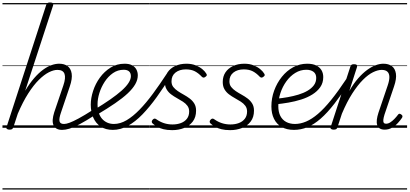

<svg xmlns="http://www.w3.org/2000/svg" viewBox="-20 -1035 3317 1555"><path d="M483 17Q456 17 438.5 7Q421 -3 413 -22Q405 -41 407 -67Q409 -93 419 -125L493 -343Q514 -404 502.5 -436.5Q491 -469 445 -469Q414 -469 375.5 -449.5Q337 -430 294.5 -388Q252 -346 208.5 -278Q165 -210 124 -114L88 -4Q84 6 78 10.5Q72 15 57 15Q45 15 37 10Q29 5 33 -6L354 -994Q358 -1006 364.5 -1010.5Q371 -1015 385 -1015Q402 -1015 408 -1009Q414 -1003 410 -991L184 -300Q220 -360 256.5 -402Q293 -444 328.5 -470Q364 -496 397 -507.5Q430 -519 459 -519Q501 -519 527.5 -499.5Q554 -480 560.5 -439Q567 -398 545 -334L474 -124Q457 -75 462 -53Q467 -31 498 -31Q508 -31 513 -23.5Q518 -16 516.5 -7Q515 2 506.5 9.5Q498 17 483 17ZM0 490H652V500H0ZM0 -20H652V0H0ZM0 -505H652V-500H0ZM0 -1010H652V-1000H0Z M484 17Q474 17 469 9.5Q464 2 465.5 -7Q467 -16 475.5 -23.5Q484 -31 499 -31Q516 -31 543.5 -41Q571 -51 616.5 -75.5Q662 -100 731 -144Q740 -149 747 -146Q754 -143 758 -135Q762 -127 760 -118Q758 -109 749 -103Q676 -56 626 -29.5Q576 -3 542.5 7Q509 17 484 17ZM652 490V500ZM652 -20V0ZM652 -505V-500ZM652 -1010V-1000Z M748 -149Q819 -192 873.5 -230Q928 -268 965 -301Q1002 -334 1021 -363.5Q1040 -393 1040 -418Q1040 -443 1025.5 -456.5Q1011 -470 982 -470Q934 -470 895 -443Q856 -416 828 -373Q800 -330 785 -282Q770 -234 770 -191Q770 -153 779.5 -123Q789 -93 806.5 -73Q824 -53 848.5 -42Q873 -31 903 -31Q913 -31 917 -23.5Q921 -16 919 -6.5Q917 3 910.5 10Q904 17 895 17Q835 17 795 -10Q755 -37 735 -83.5Q715 -130 715 -187Q715 -240 734 -298.5Q753 -357 789 -406.5Q825 -456 875.5 -487.5Q926 -519 989 -519Q1027 -519 1050.5 -506Q1074 -493 1085 -471.5Q1096 -450 1096 -425Q1096 -389 1075.5 -353Q1055 -317 1014.5 -279Q974 -241 912 -198.5Q850 -156 766 -106ZM652 490H1140V500H652ZM652 -20H1140V0H652ZM652 -505H1140V-500H652ZM652 -1010H1140V-1000H652Z M893 17Q884 17 879.5 10Q875 3 876.5 -7Q878 -17 884.5 -24Q891 -31 902 -31Q954 -31 1005.5 -61.5Q1057 -92 1110.5 -147Q1164 -202 1218.5 -276Q1273 -350 1330 -437Q1335 -446 1345.5 -445Q1356 -444 1363 -437.5Q1370 -431 1365 -422Q1307 -329 1249.5 -249Q1192 -169 1134 -109Q1076 -49 1016 -16Q956 17 893 17ZM1139 490H1189V500H1139ZM1139 -20H1189V0H1139ZM1139 -505H1189V-500H1139ZM1139 -1010H1189V-1000H1139Z M1375 19Q1334 19 1304 11.5Q1274 4 1253 -8.5Q1232 -21 1217 -34Q1209 -41 1209 -49Q1209 -57 1216 -65Q1224 -74 1231.5 -74.5Q1239 -75 1248 -68Q1276 -48 1308.5 -37.5Q1341 -27 1377 -27Q1415 -27 1445.5 -38.5Q1476 -50 1494 -73.5Q1512 -97 1512 -132Q1512 -159 1498 -178Q1484 -197 1461.5 -211.5Q1439 -226 1413.5 -240Q1388 -254 1365.5 -271Q1343 -288 1329 -312Q1315 -336 1315 -371Q1315 -416 1337 -449Q1359 -482 1399 -500.5Q1439 -519 1490 -519Q1532 -519 1564.5 -506Q1597 -493 1618.5 -475Q1640 -457 1650 -440Q1656 -431 1655 -425.5Q1654 -420 1643 -412Q1635 -406 1628 -406.5Q1621 -407 1614 -414Q1588 -442 1558.5 -457.5Q1529 -473 1485 -473Q1434 -473 1401.5 -447.5Q1369 -422 1369 -376Q1369 -349 1383.5 -330.5Q1398 -312 1420.5 -297Q1443 -282 1468.5 -268Q1494 -254 1516.5 -237Q1539 -220 1553.5 -196.5Q1568 -173 1568 -139Q1568 -86 1541.5 -51Q1515 -16 1471 1.5Q1427 19 1375 19ZM1190 490H1669V500H1190ZM1190 -20H1669V0H1190ZM1190 -505H1669V-500H1190ZM1190 -1010H1669V-1000H1190Z M1844 19Q1803 19 1773 11.5Q1743 4 1722 -8.5Q1701 -21 1686 -34Q1678 -41 1678 -49Q1678 -57 1685 -65Q1693 -74 1700.5 -74.5Q1708 -75 1717 -68Q1745 -48 1777.5 -37.5Q1810 -27 1846 -27Q1884 -27 1914.5 -38.5Q1945 -50 1963 -73.5Q1981 -97 1981 -132Q1981 -159 1967 -178Q1953 -197 1930.5 -211.5Q1908 -226 1882.5 -240Q1857 -254 1834.5 -271Q1812 -288 1798 -312Q1784 -336 1784 -371Q1784 -416 1806 -449Q1828 -482 1868 -500.5Q1908 -519 1959 -519Q2001 -519 2033.5 -506Q2066 -493 2087.5 -475Q2109 -457 2119 -440Q2125 -431 2124 -425.5Q2123 -420 2112 -412Q2104 -406 2097 -406.5Q2090 -407 2083 -414Q2057 -442 2027.5 -457.5Q1998 -473 1954 -473Q1903 -473 1870.5 -447.5Q1838 -422 1838 -376Q1838 -349 1852.5 -330.5Q1867 -312 1889.5 -297Q1912 -282 1937.5 -268Q1963 -254 1985.5 -237Q2008 -220 2022.5 -196.5Q2037 -173 2037 -139Q2037 -86 2010.5 -51Q1984 -16 1940 1.5Q1896 19 1844 19ZM1659 490H2138V500H1659ZM1659 -20H2138V0H1659ZM1659 -505H2138V-500H1659ZM1659 -1010H2138V-1000H1659Z M2362 17Q2302 17 2261 -6.5Q2220 -30 2199 -73Q2178 -116 2178 -173Q2178 -240 2200.5 -301.5Q2223 -363 2262.5 -412.5Q2302 -462 2354.5 -490.5Q2407 -519 2468 -519Q2513 -519 2541.5 -504.5Q2570 -490 2584 -466Q2598 -442 2598 -411Q2598 -364 2574 -329.5Q2550 -295 2510 -270Q2470 -245 2419.5 -229Q2369 -213 2316 -204Q2263 -195 2214 -190L2221 -236Q2265 -240 2310 -248Q2355 -256 2396.5 -268.5Q2438 -281 2470.5 -300Q2503 -319 2522 -344.5Q2541 -370 2541 -404Q2541 -437 2519 -453.5Q2497 -470 2461 -470Q2413 -470 2371.5 -444.5Q2330 -419 2299 -376Q2268 -333 2251 -281Q2234 -229 2234 -176Q2234 -128 2250.5 -96Q2267 -64 2297.5 -47.5Q2328 -31 2370 -31Q2380 -31 2383.5 -23.5Q2387 -16 2385.5 -6.5Q2384 3 2378 10Q2372 17 2362 17ZM2118 490H2606V500H2118ZM2118 -20H2606V0H2118ZM2118 -505H2606V-500H2118ZM2118 -1010H2606V-1000H2118Z M2359 17Q2350 17 2345.5 10Q2341 3 2342.5 -7Q2344 -17 2350.5 -24Q2357 -31 2368 -31Q2413 -31 2459 -50.5Q2505 -70 2555 -112.5Q2605 -155 2662 -225.5Q2719 -296 2786 -397Q2792 -405 2800.5 -402Q2809 -399 2814.5 -391Q2820 -383 2815 -375Q2747 -271 2689 -196Q2631 -121 2577 -74Q2523 -27 2470 -5Q2417 17 2359 17ZM2605 490V500ZM2605 -20V0ZM2605 -505V-500ZM2605 -1010V-1000Z M3096 15Q3071 15 3056 5.5Q3041 -4 3035 -22.5Q3029 -41 3032 -66Q3035 -91 3045 -122L3120 -343Q3134 -384 3133.5 -412Q3133 -440 3117.5 -454.5Q3102 -469 3071 -469Q3040 -469 3001 -450Q2962 -431 2919.5 -388.5Q2877 -346 2833.5 -278.5Q2790 -211 2749 -114L2713 -4Q2710 6 2703.5 10.5Q2697 15 2682 15Q2670 15 2662 10Q2654 5 2658 -6L2817 -494Q2821 -506 2827 -510.5Q2833 -515 2847 -515Q2863 -515 2869 -509Q2875 -503 2871 -491L2809 -298Q2844 -359 2881 -401Q2918 -443 2954 -469Q2990 -495 3023 -507Q3056 -519 3085 -519Q3127 -519 3153.5 -499.5Q3180 -480 3186.5 -439Q3193 -398 3171 -334L3094 -107Q3086 -81 3084.5 -64.5Q3083 -48 3088.5 -40.5Q3094 -33 3106 -33Q3124 -33 3141 -44Q3158 -55 3174 -71.5Q3190 -88 3202 -104Q3207 -112 3213 -113.5Q3219 -115 3228 -109Q3239 -102 3239.5 -95Q3240 -88 3236 -81Q3224 -63 3203.5 -40Q3183 -17 3155.5 -1Q3128 15 3096 15ZM2606 490H3277V500H2606ZM2606 -20H3277V0H2606ZM2606 -505H3277V-500H2606ZM2606 -1010H3277V-1000H2606Z"/></svg>

Font: Playwrite AU TAS Guides
Style: Regular
Weight: 400
Designer: Veronika Burian, José Scaglione
Foundry: TypeTogether
Version: Version 1.003